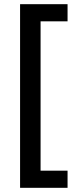

<svg xmlns="http://www.w3.org/2000/svg" viewBox="-20 -738 368 918"><path d="M303 78V160H76V-718H303V-636H174V78Z"/></svg>

Font: Noto Sans Thai Looped Medium
Style: Regular
Weight: 500
Designer: Sasikarn Vongin, Ben Mitchell
Foundry: The Fontpad Ltd
Version: Version 1.001; ttfautohint (v1.8.4.7-5d5b)